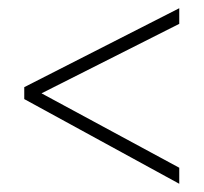

<svg xmlns="http://www.w3.org/2000/svg" viewBox="-20 -577 495 467"><path d="M416 -130 39 -336V-365L416 -557V-519L81 -350L416 -169Z"/></svg>

Font: Noto Sans Kannada Condensed ExtraLight
Style: Regular
Weight: 200
Width: 3
Designer: Jelle Bosma - Monotype Design Team
Foundry: Monotype Imaging Inc.
Version: Version 2.005; ttfautohint (v1.8.4.7-5d5b)